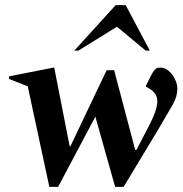

<svg xmlns="http://www.w3.org/2000/svg" viewBox="-20 -727 713 747"><path d="M172 0 88 -391 15 -420V-430L188 -464H191L251 -158H254L395 -454H424L506 -144H511L551 -221Q575 -266 583.5 -291Q592 -316 592 -332Q592 -350 584 -361.5Q576 -373 563 -381L548 -390V-394L570 -438Q579 -454 585.5 -459Q592 -464 604 -464Q621 -464 636 -451.5Q651 -439 660.5 -419.5Q670 -400 670 -381Q670 -352 652 -320Q634 -288 599 -229L461 0H428L351 -273L206 0ZM269 -530 430 -707H469L563 -530H547L435 -623L285 -530Z"/></svg>

Font: Spectral SemiBold
Style: Italic
Weight: 600
Italic angle: -10°
Designer: Jean-Baptiste Levee
Foundry: Production Type
Version: Version 2.001